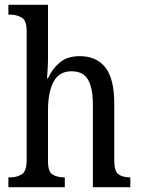

<svg xmlns="http://www.w3.org/2000/svg" viewBox="-20 -780 587 800"><path d="M15 0V-41H23Q50 -41 70.5 -53.5Q91 -66 91 -113V-651Q91 -695 70 -707Q49 -719 23 -719H15V-760H180V-534Q180 -509 178 -484Q176 -459 176 -454H180Q197 -492 228.5 -519Q260 -546 312 -546Q382 -546 419 -499Q456 -452 456 -349V-113Q456 -66 474 -53.5Q492 -41 521 -41H523V0H367V-346Q367 -412 347 -447.5Q327 -483 278 -483Q226 -483 203 -439Q180 -395 180 -321V-108Q180 -64 199.5 -52.5Q219 -41 248 -41H250V0Z"/></svg>

Font: Noto Serif Thai Condensed
Style: Regular
Weight: 400
Width: 3
Designer: Monotype Design Team
Foundry: Monotype Imaging Inc.
Version: Version 2.002; ttfautohint (v1.8.4.7-5d5b)